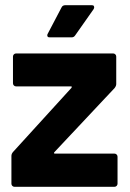

<svg xmlns="http://www.w3.org/2000/svg" viewBox="-20 -720 500 740"><path d="M36 0Q31 0 27.5 -3.5Q24 -7 24 -12V-119Q24 -127 30 -134L255 -381Q257 -384 257 -385Q257 -387 253 -387H42Q37 -387 33.5 -390.5Q30 -394 30 -399V-502Q30 -507 33.5 -510.5Q37 -514 42 -514H416Q421 -514 424.5 -510.5Q428 -507 428 -502V-396Q428 -389 422 -381L190 -134Q188 -132 188 -130Q188 -128 192 -128H421Q426 -128 429.5 -124.5Q433 -121 433 -116V-12Q433 -7 429.5 -3.5Q426 0 421 0ZM172 -576Q165 -576 163.5 -579Q162 -582 162 -584Q162 -586 164 -590L217 -691Q221 -700 232 -700H333Q340 -700 341.5 -697Q343 -694 343 -692Q343 -689 341 -685L270 -584Q265 -576 256 -576Z"/></svg>

Font: LinhAnh
Style: Bold
Weight: 700
Designer: Jeremy Tribby
Foundry: Tribby Type
Version: Version 1.408